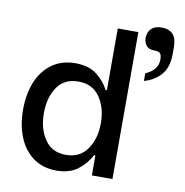

<svg xmlns="http://www.w3.org/2000/svg" viewBox="-87 -876 928 965"><g transform="rotate(10 377.0 -393.0)"><path d="M46 -266Q46 -346 71.5 -408Q97 -470 146.5 -505.5Q196 -541 265 -541Q334 -541 375 -509Q416 -477 437 -435H444V-750H549V0H444V-102H437Q415 -58 373 -25.5Q331 7 263 7Q195 7 146 -28Q97 -63 71.5 -125Q46 -187 46 -266ZM189 -133Q225 -79 297 -79Q368 -79 405.5 -133Q443 -187 443 -266Q443 -345 405.5 -399Q368 -453 297 -453Q224 -453 188 -399.5Q152 -346 152 -267Q152 -187 189 -133ZM608 -775Q626 -793 660 -793Q738 -793 738 -709V-670Q738 -604 705.5 -566Q673 -528 619 -513V-552Q682 -579 682 -633Q682 -659 672.5 -666Q663 -673 645 -673Q615 -673 602.5 -689.5Q590 -706 590 -727Q590 -756 608 -775Z"/></g></svg>

Font: Lopes Sans Medium
Style: Regular
Weight: 500
Designer: Gabriel Lam, Diego Maldonado
Foundry: TypeRant, Foresti Design
Version: Version 4.000